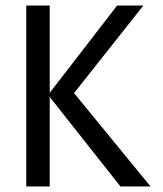

<svg xmlns="http://www.w3.org/2000/svg" viewBox="-20 -675 590 695"><path d="M75 0V-655H160V-339L404 -655H499L248 -338L525 0H416L160 -324V0Z"/></svg>

Font: Ropa Sans
Style: Regular
Weight: 400
Designer: Botio Nikoltchev
Foundry: Botjo Nikoltchev
Version: Version 1.002